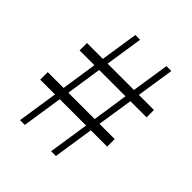

<svg xmlns="http://www.w3.org/2000/svg" viewBox="-183 -766 882 882"><g transform="rotate(45 258.0 -325.5)"><path d="M329 -246 355 -420H184L158 -246ZM492 -420H387L360 -246H459V-197H353L323 0H292L322 -197H151L121 0H90L120 -197H24V-246H127L153 -420H57V-468H160L188 -651H219L191 -468H362L390 -651H422L394 -468H492Z"/></g></svg>

Font: TypoPRO Source Serif Pro
Style: Regular
Weight: 300
Designer: Frank Grießhammer
Foundry: Adobe Systems Incorporated
Version: Version 1.017;PS (version unavailable);hotconv 1.0.79;makeot